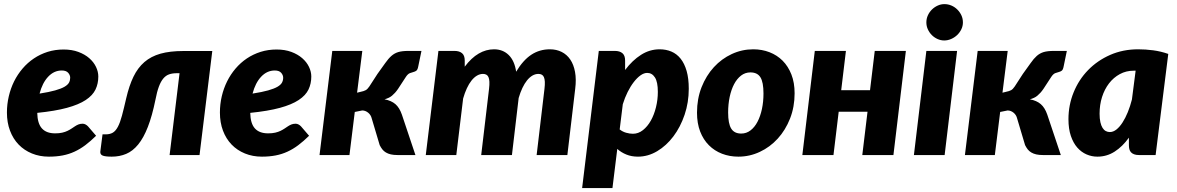

<svg xmlns="http://www.w3.org/2000/svg" viewBox="-20 -772 5860 956"><path d="M287.5 -421Q249 -421 220 -390.2Q191 -359.5 177 -306Q225 -313.5 255 -322Q285 -330.5 301.5 -340.2Q318 -350 323.8 -361Q329.5 -372 329.5 -385Q329.5 -398 319.5 -409.5Q309.5 -421 287.5 -421ZM458.5 -96Q431 -69 404.8 -49.2Q378.5 -29.5 350.8 -16.8Q323 -4 291.8 2Q260.5 8 223.5 8Q177.5 8 139 -7.8Q100.5 -23.5 72.8 -52.2Q45 -81 29.8 -121.5Q14.5 -162 14.5 -211.5Q14.5 -253 23.8 -292.5Q33 -332 50.2 -366.8Q67.5 -401.5 92.5 -430.8Q117.5 -460 148.8 -481Q180 -502 217.2 -513.8Q254.5 -525.5 296.5 -525.5Q338 -525.5 370.2 -513.5Q402.5 -501.5 424.5 -482.2Q446.5 -463 458 -439Q469.5 -415 469.5 -391Q469.5 -355.5 455.5 -326.2Q441.5 -297 406.8 -274Q372 -251 313.2 -235Q254.5 -219 165.5 -210Q166.5 -157 188.8 -132.5Q211 -108 254.5 -108Q275 -108 290 -111.5Q305 -115 316.2 -120.5Q327.5 -126 336.5 -132Q345.5 -138 353.8 -143.5Q362 -149 371 -152.5Q380 -156 391.5 -156Q399 -156 406 -152.2Q413 -148.5 418.5 -142.5Z M608.5 -283Q623 -345.5 644.5 -390Q666 -434.5 699 -463Q732 -491.5 779.2 -504.8Q826.5 -518 892.5 -518H1037L973.5 0H824.5L874 -407.5H860.5Q838.5 -407.5 822 -401.8Q805.5 -396 793 -381Q780.5 -366 771 -340.5Q761.5 -315 754 -275.5Q737.5 -194.5 716.2 -140Q695 -85.5 668 -52.5Q641 -19.5 608.2 -5.8Q575.5 8 536.5 8Q503.5 8 490.8 2.5Q478 -3 479.5 -17.5L490.5 -103H506Q527.5 -103 541.8 -111.5Q556 -120 567 -140.8Q578 -161.5 587.2 -196Q596.5 -230.5 608.5 -283Z M1348 -421Q1309.5 -421 1280.5 -390.2Q1251.5 -359.5 1237.5 -306Q1285.5 -313.5 1315.5 -322Q1345.5 -330.5 1362 -340.2Q1378.5 -350 1384.2 -361Q1390 -372 1390 -385Q1390 -398 1380 -409.5Q1370 -421 1348 -421ZM1519 -96Q1491.5 -69 1465.2 -49.2Q1439 -29.5 1411.2 -16.8Q1383.5 -4 1352.2 2Q1321 8 1284 8Q1238 8 1199.5 -7.8Q1161 -23.5 1133.2 -52.2Q1105.5 -81 1090.2 -121.5Q1075 -162 1075 -211.5Q1075 -253 1084.2 -292.5Q1093.5 -332 1110.8 -366.8Q1128 -401.5 1153 -430.8Q1178 -460 1209.2 -481Q1240.5 -502 1277.8 -513.8Q1315 -525.5 1357 -525.5Q1398.5 -525.5 1430.8 -513.5Q1463 -501.5 1485 -482.2Q1507 -463 1518.5 -439Q1530 -415 1530 -391Q1530 -355.5 1516 -326.2Q1502 -297 1467.2 -274Q1432.5 -251 1373.8 -235Q1315 -219 1226 -210Q1227 -157 1249.2 -132.5Q1271.5 -108 1315 -108Q1335.5 -108 1350.5 -111.5Q1365.5 -115 1376.8 -120.5Q1388 -126 1397 -132Q1406 -138 1414.2 -143.5Q1422.5 -149 1431.5 -152.5Q1440.5 -156 1452 -156Q1459.5 -156 1466.5 -152.2Q1473.5 -148.5 1479 -142.5Z M1859.5 -404Q1883 -436 1898.2 -458Q1913.5 -480 1928.8 -493.5Q1944 -507 1963.2 -512.8Q1982.5 -518.5 2014.5 -518.5H2078.5L2062.5 -441Q2059.5 -425 2053.2 -420.2Q2047 -415.5 2038.8 -413.5Q2030.5 -411.5 2020.8 -407.8Q2011 -404 2001.5 -390L1962 -329.5Q1954.5 -318.5 1947 -310.2Q1939.5 -302 1931.8 -295.5Q1924 -289 1914.8 -284.8Q1905.5 -280.5 1894.5 -277.5Q1928.5 -271 1948.8 -253.5Q1969 -236 1981 -201.5L2048.5 0H1960Q1940.5 0 1926.2 -3.2Q1912 -6.5 1901.5 -12.8Q1891 -19 1883.8 -28.2Q1876.5 -37.5 1870.5 -49.5L1831 -182Q1827 -199.5 1813.2 -210.8Q1799.5 -222 1783.5 -222L1746.5 -214.5L1720 0H1571L1634.5 -518.5H1784L1758 -310.5L1774.5 -314.5Q1784 -316.5 1790.2 -318.5Q1796.5 -320.5 1801.2 -323.2Q1806 -326 1810 -330.2Q1814 -334.5 1819 -341.5Z M2100 0 2163 -518.5H2243Q2267 -518.5 2280.5 -507.2Q2294 -496 2294 -470.5V-440Q2327 -484 2363.5 -505.2Q2400 -526.5 2440 -526.5Q2484 -526.5 2513 -498Q2542 -469.5 2550 -415Q2584.5 -472.5 2625.5 -499.5Q2666.5 -526.5 2718 -526.5Q2750.5 -526.5 2776.5 -513.5Q2802.5 -500.5 2819.5 -475.5Q2836.5 -450.5 2843.2 -413.8Q2850 -377 2844 -329.5L2805 0H2652L2691 -329.5Q2693.5 -350.5 2692.8 -365Q2692 -379.5 2688.2 -388Q2684.5 -396.5 2677.5 -400.2Q2670.5 -404 2661 -404Q2645.5 -404 2631.2 -395.8Q2617 -387.5 2604.2 -371.8Q2591.5 -356 2581 -333.8Q2570.5 -311.5 2562.5 -284L2529 0H2376L2415 -329.5Q2417.5 -350.5 2416.8 -365Q2416 -379.5 2412.2 -388Q2408.5 -396.5 2401.5 -400.2Q2394.5 -404 2385 -404Q2369.5 -404 2355 -395.5Q2340.5 -387 2327.8 -371Q2315 -355 2304.5 -332.2Q2294 -309.5 2286 -281.5L2252 0Z M3065.5 -127.5Q3080 -116 3097.8 -111Q3115.5 -106 3131.5 -106Q3158.5 -106 3181.2 -124Q3204 -142 3220.5 -171.2Q3237 -200.5 3246.2 -238Q3255.5 -275.5 3255.5 -314.5Q3255.5 -364 3241 -386.5Q3226.5 -409 3202.5 -409Q3186.5 -409 3169.2 -396.8Q3152 -384.5 3135.8 -363.5Q3119.5 -342.5 3105.2 -314Q3091 -285.5 3081 -253ZM3092.5 -423.5Q3128.5 -471.5 3171.8 -499Q3215 -526.5 3264.5 -526.5Q3296.5 -526.5 3323 -515.2Q3349.5 -504 3368.8 -480Q3388 -456 3398.8 -418.8Q3409.5 -381.5 3409.5 -330Q3409.5 -262 3388.8 -200.8Q3368 -139.5 3333 -93Q3298 -46.5 3252.2 -19.2Q3206.5 8 3156.5 8Q3124.5 8 3098.8 -2.5Q3073 -13 3053.5 -30.5L3029.5 164.5H2878.5L2961.5 -518.5H3041.5Q3065.5 -518.5 3079 -507.2Q3092.5 -496 3092.5 -470.5Z M3670.5 -107Q3696.5 -107 3717 -122.8Q3737.5 -138.5 3751.8 -165.8Q3766 -193 3773.8 -229.2Q3781.5 -265.5 3781.5 -306.5Q3781.5 -363 3766.2 -387.2Q3751 -411.5 3716.5 -411.5Q3690.5 -411.5 3670 -395.8Q3649.5 -380 3635.2 -353Q3621 -326 3613.2 -289.5Q3605.5 -253 3605.5 -212Q3605.5 -156.5 3620.8 -131.8Q3636 -107 3670.5 -107ZM3656.5 8Q3613 8 3575.2 -6.5Q3537.5 -21 3509.8 -48.8Q3482 -76.5 3466.2 -117.2Q3450.5 -158 3450.5 -211Q3450.5 -280 3473.2 -337.8Q3496 -395.5 3534.5 -437.5Q3573 -479.5 3623.8 -503Q3674.5 -526.5 3730.5 -526.5Q3774 -526.5 3811.5 -512Q3849 -497.5 3876.8 -469.8Q3904.5 -442 3920.5 -401.2Q3936.5 -360.5 3936.5 -307.5Q3936.5 -239.5 3913.8 -181.8Q3891 -124 3852.5 -81.8Q3814 -39.5 3763.2 -15.8Q3712.5 8 3656.5 8Z M4490.5 -518.5 4428.5 0H4273.5L4299.5 -215.5H4156L4130 0H3975L4037 -518.5H4192L4168.5 -323H4312L4335.5 -518.5Z M4745.5 -518.5 4683.5 0H4530.5L4592.5 -518.5ZM4774.5 -660.5Q4774.5 -642 4766.5 -625.8Q4758.5 -609.5 4745.5 -597.2Q4732.5 -585 4715.8 -577.8Q4699 -570.5 4681.5 -570.5Q4664 -570.5 4648 -577.8Q4632 -585 4619.8 -597.2Q4607.5 -609.5 4600 -625.8Q4592.5 -642 4592.5 -660.5Q4592.5 -679 4600 -695.5Q4607.5 -712 4620.2 -724.5Q4633 -737 4649 -744.2Q4665 -751.5 4682.5 -751.5Q4700.5 -751.5 4717 -744.5Q4733.5 -737.5 4746.2 -725Q4759 -712.5 4766.8 -696Q4774.5 -679.5 4774.5 -660.5Z M5073 -404Q5096.5 -436 5111.8 -458Q5127 -480 5142.2 -493.5Q5157.5 -507 5176.8 -512.8Q5196 -518.5 5228 -518.5H5292L5276 -441Q5273 -425 5266.8 -420.2Q5260.5 -415.5 5252.2 -413.5Q5244 -411.5 5234.2 -407.8Q5224.5 -404 5215 -390L5175.5 -329.5Q5168 -318.5 5160.5 -310.2Q5153 -302 5145.2 -295.5Q5137.5 -289 5128.2 -284.8Q5119 -280.5 5108 -277.5Q5142 -271 5162.2 -253.5Q5182.5 -236 5194.5 -201.5L5262 0H5173.5Q5154 0 5139.8 -3.2Q5125.5 -6.5 5115 -12.8Q5104.5 -19 5097.2 -28.2Q5090 -37.5 5084 -49.5L5044.5 -182Q5040.5 -199.5 5026.8 -210.8Q5013 -222 4997 -222L4960 -214.5L4933.5 0H4784.5L4848 -518.5H4997.5L4971.5 -310.5L4988 -314.5Q4997.5 -316.5 5003.8 -318.5Q5010 -320.5 5014.8 -323.2Q5019.5 -326 5023.5 -330.2Q5027.5 -334.5 5032.5 -341.5Z M5625 -420Q5587 -420 5555.8 -403Q5524.5 -386 5502 -356.8Q5479.5 -327.5 5467.2 -288.8Q5455 -250 5455 -206Q5455 -181 5459 -163.5Q5463 -146 5469.8 -135.2Q5476.5 -124.5 5485.8 -119.5Q5495 -114.5 5506 -114.5Q5523 -114.5 5539 -127.2Q5555 -140 5569.2 -162Q5583.5 -184 5595.5 -213.5Q5607.5 -243 5616 -276.5L5634.5 -420ZM5601 -86.5Q5569.5 -42.5 5530.2 -17.2Q5491 8 5444 8Q5416 8 5390 -3.2Q5364 -14.5 5344 -37.2Q5324 -60 5312 -95.2Q5300 -130.5 5300 -178.5Q5300 -249 5325.8 -312.2Q5351.5 -375.5 5397.8 -423Q5444 -470.5 5507.5 -498.5Q5571 -526.5 5647 -526.5Q5684 -526.5 5722 -521.5Q5760 -516.5 5797 -503.5L5734 0H5651Q5636.5 0 5626.8 -3.8Q5617 -7.5 5611.2 -14Q5605.5 -20.5 5603.2 -29.5Q5601 -38.5 5601 -49Z"/></svg>

Font: Lato ExtraBold
Style: Italic
Weight: 800
Italic angle: -7°
Designer: Lukasz Dziedzic with Adam Twardoch and Botio Nikoltchev
Foundry: tyPoland Lukasz Dziedzic
Version: Version 2.015; 2015-08-06; http://www.latofonts.com/